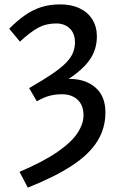

<svg xmlns="http://www.w3.org/2000/svg" viewBox="-20 -687 541 876"><path d="M107 169 69 97Q177 51 241.5 6.5Q306 -38 333.5 -80Q361 -122 361 -161Q361 -207 334 -232Q307 -257 263 -257Q236 -257 210 -251Q184 -245 148 -225L113 -285Q179 -323 220 -351Q261 -379 283.5 -403Q306 -427 314 -449Q322 -471 322 -494Q322 -534 298.5 -557Q275 -580 236 -580Q190 -580 153.5 -560Q117 -540 71 -497L22 -556Q60 -594 95.5 -618.5Q131 -643 169.5 -655Q208 -667 255 -667Q306 -667 343.5 -649Q381 -631 401.5 -598Q422 -565 422 -521Q422 -462 390.5 -416Q359 -370 293 -327Q368 -328 414.5 -288.5Q461 -249 461 -174Q461 -102 424 -42.5Q387 17 308.5 68.5Q230 120 107 169Z"/></svg>

Font: Source Sans 3 ExtraLight Medium
Style: Regular
Weight: 500
Version: Version 3.052;hotconv 1.1.0;makeotfexe 2.6.0